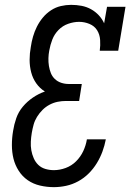

<svg xmlns="http://www.w3.org/2000/svg" viewBox="-20 -763 540 791"><path d="M202 8Q173 8 145 1.5Q117 -5 94.5 -20.5Q72 -36 57 -59.5Q42 -83 35.5 -109.5Q29 -136 29 -165.5Q29 -195 34 -224Q38 -250 47 -276Q56 -302 74 -323.5Q92 -345 115.5 -361Q139 -377 165 -386Q144 -399 129.5 -419.5Q115 -440 108.5 -465Q102 -490 102 -516.5Q102 -543 107 -570Q110 -591 116 -612Q122 -633 132 -653Q142 -673 156.5 -690.5Q171 -708 190 -720.5Q209 -733 230.5 -738Q252 -743 273 -743Q295 -743 316 -739Q337 -735 355 -725Q373 -715 387 -700Q401 -685 409 -667L421 -735H497L467 -554H391Q394 -576 392.5 -598.5Q391 -621 380 -638.5Q369 -656 348.5 -664.5Q328 -673 306 -673Q284 -673 261 -665Q238 -657 221 -639.5Q204 -622 195.5 -600Q187 -578 183 -555Q180 -540 179.5 -523.5Q179 -507 181.5 -491.5Q184 -476 189.5 -462Q195 -448 206 -437.5Q217 -427 232 -422Q247 -417 263 -417H317L306 -347H251Q234 -347 217 -343.5Q200 -340 184 -331.5Q168 -323 155 -310Q142 -297 132.5 -281.5Q123 -266 118.5 -249.5Q114 -233 111 -216Q108 -198 107 -179.5Q106 -161 109 -144Q112 -127 119 -111Q126 -95 138 -83.5Q150 -72 167 -67Q184 -62 202 -62Q226 -62 250.5 -71Q275 -80 293.5 -98.5Q312 -117 323 -140.5Q334 -164 338 -189H416Q411 -163 402 -138.5Q393 -114 379 -91Q365 -68 345.5 -48.5Q326 -29 302 -16Q278 -3 252.5 2.5Q227 8 202 8Z"/></svg>

Font: Iosevka Curly Slab Oblique
Style: Regular
Weight: 400
Italic angle: -9°
Monospace: yes
Designer: Belleve Invis
Foundry: Belleve Invis
Version: Version 11.1.0; ttfautohint (v1.8.3)